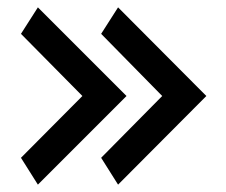

<svg xmlns="http://www.w3.org/2000/svg" viewBox="-20 -541 615 522"><path d="M83 -39 324 -280 83 -521 37 -449 204 -280 37 -112ZM301 -39 541 -280 301 -521 255 -449 421 -280 255 -112Z"/></svg>

Font: Bluebird
Style: Regular
Weight: 400
Designer: Jasper
Foundry: Cannot Into Space Fonts
Version: Version 0.98